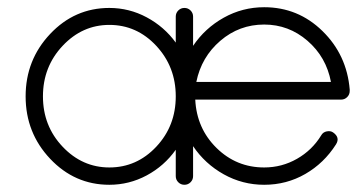

<svg xmlns="http://www.w3.org/2000/svg" viewBox="-20 -512 994 532"><path d="M712 -492Q806 -492 873.5 -426Q941 -360 949 -264V-263V-260Q949 -250 942 -243Q935 -236 925 -236H521Q525 -156 580 -102Q635 -48 712 -48Q761 -48 803 -72Q845 -96 870 -137Q875 -146 885.5 -148Q896 -150 903 -145Q923 -131 911 -112Q878 -60 826 -30Q774 0 712 0Q652 0 600 -29Q548 -58 515 -107V-24Q515 -14 508 -7Q501 0 491 0Q481 0 474 -7Q467 -14 467 -24V-97Q435 -52 386.5 -26Q338 0 283 0Q187 0 119 -72Q51 -144 51 -245Q51 -346 119 -418Q187 -490 283 -490Q338 -490 386.5 -464Q435 -438 467 -394V-466Q467 -476 474 -483Q481 -490 491 -490Q501 -490 508 -483Q515 -476 515 -466V-385Q548 -434 600 -463Q652 -492 712 -492ZM283 -48Q359 -48 413 -105.5Q467 -163 467 -245Q467 -327 413 -385Q359 -443 283 -443Q208 -443 153.5 -385Q99 -327 99 -245Q99 -163 153.5 -105.5Q208 -48 283 -48ZM524 -285H897Q884 -354 832 -399Q780 -444 712 -444Q643 -444 590.5 -399Q538 -354 524 -285Z"/></svg>

Font: Quicksand
Style: Regular
Weight: 400
Designer: Andrew Paglinawan
Foundry: Andrew Paglinawan
Version: 1.002